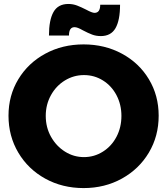

<svg xmlns="http://www.w3.org/2000/svg" viewBox="-20 -936 844 969"><path d="M22.9 0ZM780.8 -352.1Q780.8 -249 731.4 -166Q682.1 -83 595.5 -34.9Q508.8 13.2 401.9 13.2Q294.9 13.2 208.5 -34.4Q122.1 -82 72.5 -165.5Q22.9 -249 22.9 -352.1Q22.9 -454.1 72.5 -536.1Q122.1 -618.2 208.5 -665Q294.9 -711.9 401.9 -711.9Q508.8 -711.9 595.5 -665Q682.1 -618.2 731.4 -536.1Q780.8 -454.1 780.8 -352.1ZM210.9 -351.1Q210.9 -293 237.5 -245.6Q264.2 -198.2 308.1 -170.7Q352.1 -143.1 403.8 -143.1Q455.6 -143.1 499.3 -170.7Q543 -198.2 567.9 -245.6Q592.8 -293 592.8 -351.1Q592.8 -408.2 567.9 -455.6Q543 -502.9 499.5 -530Q456.1 -557.1 403.8 -557.1Q352.1 -557.1 307.6 -530Q263.2 -502.9 237.1 -455.6Q210.9 -408.2 210.9 -351.1ZM488.8 -753.9Q464.8 -753.9 444.8 -761.5Q424.8 -769 397.9 -783.2Q370.1 -799.3 356 -798.8Q328.1 -798.8 328.1 -756.8H227.1Q227.1 -835 250 -875.5Q272.9 -916 325.2 -916Q348.1 -916 369.1 -908Q390.1 -899.9 415 -887.2Q444.8 -871.1 457 -871.1Q485.8 -871.1 485.8 -912.1H585.9Q585.9 -834 563 -793.9Q540 -753.9 488.8 -753.9Z"/></svg>

Font: Argentum Sans
Style: Bold
Weight: 700
Designer: Julieta Ulanovsky (Modified by Cristiano Sobral)
Foundry: Julieta Ulanovsky
Version: Version 1.000; ttfautohint (v1.5.65-e2d9)